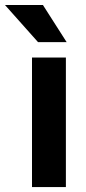

<svg xmlns="http://www.w3.org/2000/svg" viewBox="-70 -763 352 783"><path d="M198.7 0H60.5V-528.3H198.7ZM201.7 -591.3H85L-49.8 -742.7H105Z"/></svg>

Font: RobotoCondensed-Bold
Style: Bold
Weight: 700
Designer: Google
Version: Version 2.001240; 2014